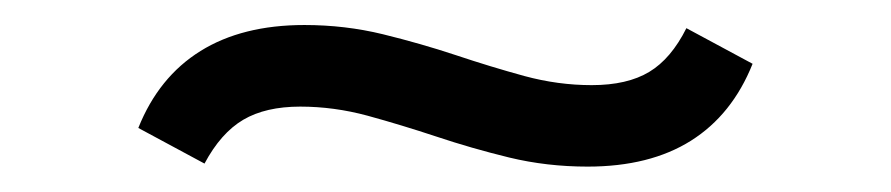

<svg xmlns="http://www.w3.org/2000/svg" viewBox="-20 -290 705 152"><path d="M445.2 -158.1Q412.9 -158.1 383.1 -165.3Q353.2 -172.6 325.4 -181.9Q297.6 -191.1 271 -198.4Q244.4 -205.6 217.7 -205.6Q190.3 -205.6 172.6 -195.2Q154.8 -184.7 141.9 -160.5L89.5 -188.7Q105.6 -229 138.7 -249.6Q171.8 -270.2 221 -270.2Q253.2 -270.2 283.1 -262.9Q312.9 -255.6 340.7 -246.4Q368.5 -237.1 395.2 -229.8Q421.8 -222.6 448.4 -222.6Q476.6 -222.6 494 -233.1Q511.3 -243.5 523.4 -267.7L575.8 -239.5Q559.7 -199.2 527 -178.6Q494.4 -158.1 445.2 -158.1Z"/></svg>

Font: Playfair 5pt SemiExpanded Light
Style: Regular
Weight: 300
Width: 6
Designer: Claus Eggers Sørensen
Foundry: Claus Eggers Sørensen
Version: Version 2.203